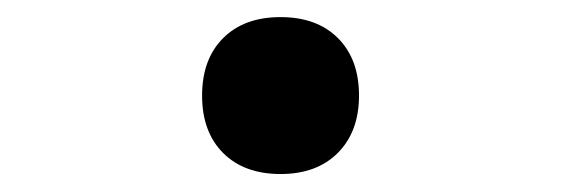

<svg xmlns="http://www.w3.org/2000/svg" viewBox="-20 -384 640 219"><path d="M210.5 -275Q210.5 -316.5 234.5 -340.5Q258.5 -364.5 300 -364.5Q341.5 -364.5 365.5 -340.5Q389.5 -316.5 389.5 -275Q389.5 -234 365.5 -209.8Q341.5 -185.5 300 -185.5Q258.5 -185.5 234.5 -209.5Q210.5 -233.5 210.5 -275Z"/></svg>

Font: JuliaMono SemiBoldItalic
Style: Regular
Weight: 600
Italic angle: -9°
Monospace: yes
Designer: cormullion
Foundry: corm
Version: Version 0.049; ttfautohint (v1.8.4)